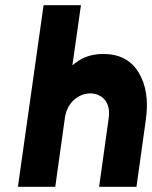

<svg xmlns="http://www.w3.org/2000/svg" viewBox="-20 -720 586 740"><path d="M506 0 542 -258Q550 -314 543 -359.5Q536 -405 514 -441Q471 -512 378 -512Q316 -512 273 -479Q269 -477 266 -474Q263 -471 259 -468L292 -700H148L49 0H193L230 -265Q236 -308 264 -334Q293 -360 328 -360Q363 -360 385 -334Q405 -308 399 -265L362 0Z"/></svg>

Font: Unageo
Style: ExtraBold-Italic
Weight: 800
Designer: Richard Sepsi
Foundry: Richard Sepsi
Version: Version 2.000